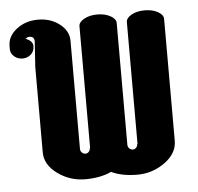

<svg xmlns="http://www.w3.org/2000/svg" viewBox="-62 -523 583 565"><g transform="rotate(-5 230.0 -240.0)"><path d="M50 -342 55 -417Q55 -432 40 -432Q34 -432 29 -427Q50 -419 50 -403.5Q50 -388 39.5 -379Q29 -370 15 -370Q1 -370 -9.5 -379Q-20 -388 -20 -400V-410Q-20 -439 6.5 -459.5Q33 -480 70 -480Q107 -480 133.5 -459.5Q160 -439 160 -410V-90Q160 -84 164.5 -79.5Q169 -75 175 -75Q181 -75 185 -79.5Q189 -84 189 -90H190V-450Q190 -462 206 -471Q222 -480 245 -480Q268 -480 284 -471Q300 -462 300 -450V-90Q300 -84 304.5 -79.5Q309 -75 315 -75Q321 -75 325 -79.5Q329 -84 329 -90H330V-450Q330 -462 346 -471Q362 -480 385 -480Q408 -480 424 -471Q440 -462 440 -450V-90Q440 -53 403.5 -26.5Q367 0 322 0Q277 0 245 -15Q213 0 168 0Q123 0 86.5 -26.5Q50 -53 50 -90Z"/></g></svg>

Font: SOV_ThonBuri
Style: Book
Weight: 400
Version: Version 1.00